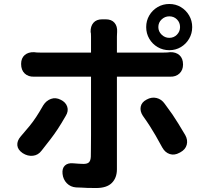

<svg xmlns="http://www.w3.org/2000/svg" viewBox="-20 -886 1040 964"><path d="M775 -750Q775 -728 791.5 -712Q808 -696 830 -696Q853 -696 868.5 -712Q884 -728 884 -750Q884 -773 868.5 -788.5Q853 -804 830 -804Q808 -804 791.5 -788.5Q775 -773 775 -750ZM714 -750Q714 -782 729.5 -808.5Q745 -835 771.5 -850.5Q798 -866 830 -866Q862 -866 888 -850.5Q914 -835 929.5 -808.5Q945 -782 945 -750Q945 -718 929.5 -691.5Q914 -665 888 -649.5Q862 -634 830 -634Q798 -634 771.5 -649.5Q745 -665 729.5 -691.5Q714 -718 714 -750ZM285 -385Q310 -373 317.5 -350.5Q325 -328 310 -304Q287 -264 269.5 -237.5Q252 -211 233.5 -187Q215 -163 189 -130Q172 -107 145.5 -104Q119 -101 94 -117Q69 -134 67 -156.5Q65 -179 84 -201Q111 -232 128.5 -253.5Q146 -275 161.5 -298.5Q177 -322 197 -357Q212 -381 236 -389.5Q260 -398 285 -385ZM716 -386Q741 -400 766 -394Q791 -388 807 -365Q831 -333 846 -311Q861 -289 875 -266Q889 -243 910 -208Q924 -183 917.5 -159Q911 -135 885 -121L881 -119Q856 -105 832.5 -112.5Q809 -120 795 -145Q775 -182 761 -206Q747 -230 733 -252Q719 -274 697 -305Q682 -328 686.5 -350.5Q691 -373 716 -386ZM86 -565Q86 -594 104 -609.5Q122 -625 151 -624Q156 -623 164.5 -622.5Q173 -622 183 -622H437V-702Q437 -715 436.5 -718Q436 -721 436 -721Q436 -721 435 -725Q434 -754 449 -771.5Q464 -789 493 -789H511Q540 -789 555 -771.5Q570 -754 568 -725Q568 -721 567.5 -715Q567 -709 567 -702V-622H800Q822 -622 834 -624Q863 -625 881 -609Q899 -593 899 -562Q899 -534 881 -517Q863 -500 834 -501Q829 -501 819 -501Q809 -501 801 -501H567Q567 -476 567 -429.5Q567 -383 567 -326Q567 -269 567 -212Q567 -155 567 -108Q567 -61 567 -36Q567 7 541.5 32.5Q516 58 463 58Q436 58 419.5 57.5Q403 57 390.5 56Q378 55 362 55Q334 53 315.5 34Q297 15 294 -13Q291 -41 306 -55Q321 -69 349 -66Q359 -65 375.5 -64Q392 -63 399 -63Q419 -63 427 -71.5Q435 -80 436 -99Q436 -108 436.5 -137.5Q437 -167 437 -208.5Q437 -250 437 -296Q437 -342 437 -384Q437 -426 437 -457.5Q437 -489 437 -501H183Q170 -501 163 -501Q156 -501 151 -501Q122 -500 104 -517Q86 -534 86 -565Z"/></svg>

Font: Chiron GoRound TC
Style: Bold
Weight: 700
Designer: Ryoko NISHIZUKA 西塚涼子 (kana, bopomofo & ideographs); Paul D. Hunt (Latin, Greek & Cyrillic); Sandoll Communications 산돌커뮤니
Foundry: Adobe
Version: Version 1.000;hotconv 1.1.1;makeotfexe 2.6.0